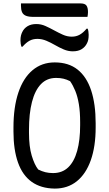

<svg xmlns="http://www.w3.org/2000/svg" viewBox="-20 -1086 640 1126"><path d="M301 -720Q382 -720 435 -678Q488 -636 514.5 -556Q541 -476 541 -363V-339Q541 -227 512.5 -146.5Q484 -66 430.5 -23Q377 20 301 20Q220 19 166 -19.5Q112 -58 85.5 -133Q59 -208 59 -314V-338Q59 -457 87.5 -542.5Q116 -628 170.5 -674Q225 -720 301 -720ZM150 -307Q150 -227 166 -173.5Q182 -120 204 -92Q226 -81 246.5 -76Q267 -71 291 -71Q345 -71 380 -104.5Q415 -138 432.5 -201Q450 -264 450 -351V-370Q450 -430 442.5 -475Q435 -520 421.5 -553Q408 -586 391 -610Q371 -620 352 -624.5Q333 -629 309 -629Q255 -629 220 -592.5Q185 -556 167.5 -488Q150 -420 150 -325ZM401 -871Q427 -871 447.5 -882.5Q468 -894 488 -918H494Q497 -911 498.5 -901Q500 -891 500 -882Q500 -865 497.5 -853Q495 -841 490 -832Q480 -811 459.5 -798Q439 -785 407 -785Q380 -785 354 -796Q328 -807 303 -821.5Q278 -836 252 -847Q226 -858 199 -858Q173 -858 153 -847Q133 -836 112 -812H106Q103 -820 101.5 -829.5Q100 -839 100 -848Q100 -866 103 -877.5Q106 -889 110 -897Q120 -919 141 -932Q162 -945 193 -945Q221 -945 246.5 -933.5Q272 -922 297.5 -908Q323 -894 348.5 -882.5Q374 -871 401 -871ZM103 -1066H452Q478 -1066 487 -1053.5Q496 -1041 496 -1015Q496 -1008 495 -1000.5Q494 -993 493 -987H177Q147 -987 131 -994Q115 -1001 109 -1015.5Q103 -1030 103 -1052Q103 -1056 103 -1059.5Q103 -1063 103 -1066Z"/></svg>

Font: Recursive Monospace Casual
Style: Regular
Weight: 400
Version: Version 1.047